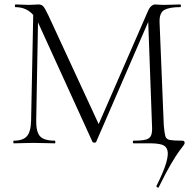

<svg xmlns="http://www.w3.org/2000/svg" viewBox="-20 -645 870 864"><path d="M694 198Q692 201 687.5 198Q683 195 684 192Q717 126 728 87.5Q739 49 733 30Q727 11 707 5.5Q687 0 657 0H580Q578 0 578 -6Q578 -12 580 -12Q619 -12 637 -17Q655 -22 660.5 -37Q666 -52 664 -81L646 -574L675 -611L413 -7Q412 -3 405 -3Q398 -3 396 -7L152 -542Q120 -613 49 -613Q47 -613 47 -619Q47 -625 49 -625Q64 -625 81 -624Q98 -623 109 -623Q123 -623 135 -624Q147 -625 153 -625Q167 -625 175 -616Q183 -607 199 -573L428 -78L402 -36L648 -600Q653 -611 661.5 -618Q670 -625 678 -625Q683 -625 693 -624Q703 -623 716 -623Q742 -623 758 -624Q774 -625 792 -625Q794 -625 794 -619Q794 -613 792 -613Q743 -613 720 -600.5Q697 -588 698 -546L717 -81Q720 -47 724 -32.5Q728 -18 745 -15Q762 -12 800 -12Q811 -12 811 -2Q811 3 805 10.5Q799 18 785.5 36.5Q772 55 749.5 93Q727 131 694 198ZM42 0Q40 0 40 -6Q40 -12 42 -12Q84 -12 101.5 -32.5Q119 -53 120 -104L130 -602L152 -600L143 -104Q142 -53 159.5 -32.5Q177 -12 227 -12Q229 -12 229 -6Q229 0 227 0Q205 0 181.5 -1Q158 -2 130 -2Q106 -2 84 -1Q62 0 42 0Z"/></svg>

Font: Cormorant Infant Light
Style: Regular
Weight: 300
Designer: Christian Thalmann (Catharsis Fonts)
Foundry: Catharsis Fonts
Version: Version 4.001